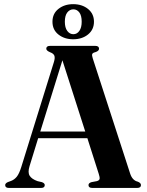

<svg xmlns="http://www.w3.org/2000/svg" viewBox="-20 -926 726 946"><path d="M200.5 -14Q200.5 0 182 0H24Q5.5 0 5.5 -14Q5.5 -22.5 18 -28.5L35.5 -35Q51 -41 62.8 -55.5Q74.5 -70 85 -103.5L245.5 -620Q252 -641 247.8 -651.8Q243.5 -662.5 227 -668.5Q208 -676.5 208 -686Q208 -700 227 -700H449Q468 -700 468 -686Q468 -675 450 -669Q437 -666 434.5 -659.8Q432 -653.5 437 -638.5L621 -71.5Q632 -37 658.5 -31Q674.5 -25 674.5 -14Q674.5 0 655.5 0H435Q416 0 416 -14Q416 -24 430.5 -28.5L457 -33.5Q469.5 -37 470.8 -45Q472 -53 466.5 -69.5L410.5 -245H168L125.5 -107Q116 -76.5 126.2 -60Q136.5 -43.5 165 -33.5L186.5 -28.5Q200.5 -23.5 200.5 -14ZM178.5 -278H400L287.5 -629ZM340.5 -732.5Q297.5 -732.5 268 -755.8Q238.5 -779 238.5 -819Q238.5 -859 268 -882.2Q297.5 -905.5 340.5 -905.5Q384.5 -905.5 413.8 -881.8Q443 -858 443 -819Q443 -780 413.8 -756.2Q384.5 -732.5 340.5 -732.5ZM341.5 -880Q323.5 -880 311.5 -864.5Q299.5 -849 299.5 -819Q299.5 -789.5 311.5 -773.5Q323.5 -757.5 341.5 -757.5Q359.5 -757.5 371 -773.8Q382.5 -790 382.5 -819Q382.5 -849 371 -864.5Q359.5 -880 341.5 -880Z"/></svg>

Font: Fraunces 72pt SemiBold
Style: Regular
Weight: 600
Version: Version 1.000;[b76b70a41]